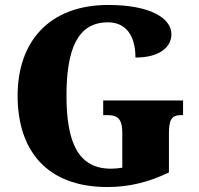

<svg xmlns="http://www.w3.org/2000/svg" viewBox="-20 -744 801 774"><path d="M413 10C501 10 581 -10 661 -49V-203C661 -258 669 -280 710 -280H718V-339H396V-280H414C460 -280 473 -258 473 -207V-68C455 -65 440 -64 427 -64C296 -64 248 -169 248 -358C248 -548 294 -654 415 -654C485 -654 526 -604 526 -512C626 -512 671 -556 671 -606C671 -671 585 -724 417 -724C176 -724 51 -574 51 -358C51 -137 169 10 413 10Z"/></svg>

Font: Noto Serif Ethiopic SemiCondensed Black
Style: Regular
Weight: 900
Width: 4
Designer: Monotype Design Team
Foundry: Monotype Imaging Inc.
Version: Version 2.102